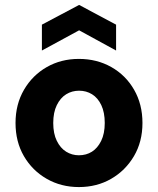

<svg xmlns="http://www.w3.org/2000/svg" viewBox="-20 -747 641 779"><path d="M300 12Q228 12 169.5 -21.5Q111 -55 77 -113.5Q43 -172 43 -248Q43 -324 77.5 -383Q112 -442 170 -475Q228 -508 300 -508Q373 -508 431.5 -475Q490 -442 524 -383Q558 -324 558 -248Q558 -172 523.5 -113.5Q489 -55 431 -21.5Q373 12 300 12ZM300 -117Q330 -117 353 -131.5Q376 -146 390.5 -175.5Q405 -205 405 -248Q405 -291 391 -320.5Q377 -350 353.5 -364.5Q330 -379 301 -379Q272 -379 248.5 -364.5Q225 -350 210.5 -320.5Q196 -291 196 -248Q196 -205 210.5 -175.5Q225 -146 248.5 -131.5Q272 -117 300 -117ZM150 -542V-647L301 -727L451 -647V-542L301 -624Z"/></svg>

Font: DM Sans 28pt Black
Style: Regular
Weight: 900
Version: Version 4.004;gftools[0.9.30]